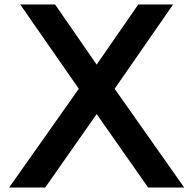

<svg xmlns="http://www.w3.org/2000/svg" viewBox="-20 -845 871 865"><path d="M21 0H183.5L415.5 -331L647.5 0H810L496.5 -445L760 -825H603L415.5 -554L228 -825H71L335 -445Z"/></svg>

Font: Spartan SemiBold
Style: Regular
Weight: 600
Designer: Matt Bailey, Mirko Velimirovic
Foundry: Matt Bailey
Version: Version 1.003; ttfautohint (v1.8.3)